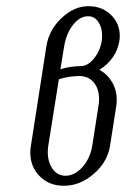

<svg xmlns="http://www.w3.org/2000/svg" viewBox="-20 -596 404 616"><path d="M77.1 -107.4Q77.1 -114.3 79.1 -127.9L128.9 -448.2Q137.2 -500 177.5 -538.1Q217.8 -576.2 264.2 -576.2Q307.1 -576.2 335.7 -548.6Q364.3 -521 364.3 -481Q364.3 -472.7 362.8 -463.9Q358.4 -435.5 341.3 -411.4Q324.2 -387.2 298.8 -372.1Q324.2 -358.4 339.4 -332.8Q354.5 -307.1 354.5 -275.9Q354.5 -266.1 353 -255.9L333 -127.9Q324.7 -76.2 280.8 -38.1Q236.8 0 185.1 0Q137.7 0 107.4 -30.5Q77.1 -61 77.1 -107.4ZM133.3 -108.4Q133.3 -75.7 148.9 -54Q164.6 -32.2 189.9 -32.2Q219.7 -32.2 244.4 -59.8Q269 -87.4 275.9 -127.9L295.9 -255.9Q297.9 -265.6 297.9 -277.8Q297.9 -311 280.8 -331.5Q263.7 -352.1 233.9 -352.1Q203.1 -352.1 168.9 -341.8L134.8 -127.9Q133.3 -117.7 133.3 -108.4ZM173.8 -374Q206.5 -383.8 238.8 -383.8Q261.2 -383.8 281 -407.7Q300.8 -431.6 306.2 -463.9Q307.6 -472.7 307.6 -481.4Q307.6 -508.3 295.2 -526.1Q282.7 -543.9 263.2 -543.9Q236.3 -543.9 214.6 -516.6Q192.9 -489.3 186 -448.2Z"/></svg>

Font: Gawaa
Style: Italic
Weight: 400
Designer: T. Christopher White
Version: Version 1.0